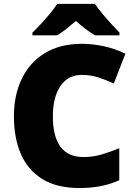

<svg xmlns="http://www.w3.org/2000/svg" viewBox="-20 -947 689 977"><path d="M395 -565.9Q327.1 -565.9 288.1 -509.8Q249 -453.6 249 -354Q249 -252.9 287.6 -200.4Q326.2 -147.9 405.8 -147.9Q453.6 -147.9 497.8 -161.1Q542 -174.3 586.9 -192.9V-29.8Q539.6 -8.8 490 0.5Q440.4 9.8 384.8 9.8Q268.6 9.8 194.6 -36.4Q120.6 -82.5 85.7 -164.6Q50.8 -246.6 50.8 -355Q50.8 -462.9 90.8 -546.1Q130.9 -629.4 208.3 -676.8Q285.6 -724.1 397 -724.1Q448.7 -724.1 506.1 -712.2Q563.5 -700.2 618.2 -673.8L559.1 -522Q520 -540.5 480 -553.2Q439.9 -565.9 395 -565.9ZM462.9 -927.2Q478.5 -904.3 501.5 -876.7Q524.4 -849.1 547.9 -823.7Q571.3 -798.3 587.9 -781.2V-767.1H463.9Q438 -782.2 415 -800Q392.1 -817.9 366.2 -840.3Q339.8 -817.9 318.6 -800.8Q297.4 -783.7 271 -767.1H145V-781.2Q164.1 -799.3 187.7 -824.7Q211.4 -850.1 233.9 -877.2Q256.3 -904.3 271 -927.2Z"/></svg>

Font: Open Sans ExtraBold
Style: Regular
Weight: 800
Designer: Monotype Design Team
Foundry: Monotype Imaging Inc.
Version: Version 3.003; ttfautohint (v1.8.4)